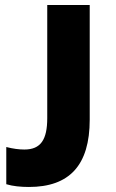

<svg xmlns="http://www.w3.org/2000/svg" viewBox="-20 -734 463 764"><path d="M95 10C256 10 337 -76 337 -258V-714H168V-264C168 -178 142 -139 77 -139C56 -139 32 -142 5 -149V-1C31 7 63 10 95 10Z"/></svg>

Font: Kathrein 85 Heavy
Style: Regular
Weight: 900
Designer: Lazydogs Typefoundry, based on Open Sans by Ascender Corporation
Foundry: Lazydogs Typefoundry
Version: Version 1.003;PS 001.003;hotconv 1.0.88;makeotf.lib2.5.64775